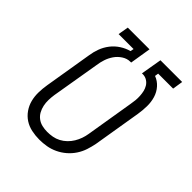

<svg xmlns="http://www.w3.org/2000/svg" viewBox="-203 -867 1006 1006"><g transform="rotate(45 300.0 -363.5)"><path d="M251 8Q222 8 193.5 2Q165 -4 142 -19Q119 -34 103 -57Q87 -80 80 -107Q73 -134 73.5 -163.5Q74 -193 79 -223L123 -489Q127 -517 137 -544Q147 -571 165 -594.5Q183 -618 208.5 -634.5Q234 -651 261 -658L265 -677H154L164 -735H325L306 -618H300Q276 -618 254.5 -604Q233 -590 219 -569.5Q205 -549 197.5 -526Q190 -503 187 -480L142 -213Q139 -193 138.5 -173Q138 -153 142 -134Q146 -115 155 -98.5Q164 -82 179 -70.5Q194 -59 213 -54.5Q232 -50 252 -50Q271 -50 290.5 -53.5Q310 -57 328 -66.5Q346 -76 361 -90.5Q376 -105 386.5 -122.5Q397 -140 403.5 -158.5Q410 -177 413 -196L457 -463Q460 -479 461.5 -495Q463 -511 462 -527.5Q461 -544 457.5 -559Q454 -574 446 -587Q438 -600 425 -608.5Q412 -617 396 -618H386L406 -735H567L558 -677H447L444 -657Q471 -647 490.5 -625Q510 -603 518.5 -574.5Q527 -546 526.5 -515Q526 -484 521 -453L477 -187Q472 -161 463.5 -135Q455 -109 439.5 -85.5Q424 -62 402.5 -43.5Q381 -25 355.5 -13Q330 -1 303.5 3.5Q277 8 251 8Z"/></g></svg>

Font: Iosevka Etoile Light Oblique
Style: Regular
Weight: 300
Italic angle: -9°
Designer: Belleve Invis
Foundry: Belleve Invis
Version: Version 15.5.2; ttfautohint (v1.8.4)